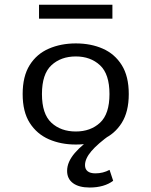

<svg xmlns="http://www.w3.org/2000/svg" viewBox="-20 -615 656 832"><path d="M368.7 197.6Q322 197.6 296.4 178.7Q270.8 159.9 270.8 125.5Q270.8 105.9 279.2 86.6Q287.6 67.4 304.1 48Q320.6 28.7 345 8.4Q369.4 -11.9 402.2 -33.5L460.4 -33.1Q403.1 7.9 375.8 40.2Q348.4 72.5 348.4 100.5Q348.4 117.9 359.7 127Q371 136.2 393.4 136.2Q426.5 136.2 454.7 121L470.4 168.3Q452 182.5 425.9 190.1Q399.9 197.6 368.7 197.6ZM308.5 11.3Q244 11.3 191.9 -11.4Q139.8 -34.2 109 -82.2Q78.2 -130.3 78.2 -207.4Q78.2 -284.5 108.6 -332.9Q139 -381.4 191.5 -404.1Q244 -426.9 308.5 -426.9Q373.9 -426.9 425.5 -404.1Q477.2 -381.4 507.6 -332.9Q538 -284.5 538 -207.4Q538 -131 507.6 -82.6Q477.2 -34.2 425.5 -11.4Q373.9 11.3 308.5 11.3ZM308.5 -45.2Q372.3 -45.2 413.4 -83.1Q454.4 -121 454.4 -207.4Q454.4 -294.1 413.4 -332.2Q372.3 -370.4 308.5 -370.4Q243.9 -370.4 202.8 -332.2Q161.8 -294.1 161.8 -207.4Q161.8 -121 202.8 -83.1Q243.9 -45.2 308.5 -45.2ZM149.1 -534.1V-594.6H467.1V-534.1Z"/></svg>

Font: Playfair 5pt SemiExpanded Light
Style: Regular
Weight: 300
Width: 6
Designer: Claus Eggers Sørensen
Foundry: Claus Eggers Sørensen
Version: Version 2.203